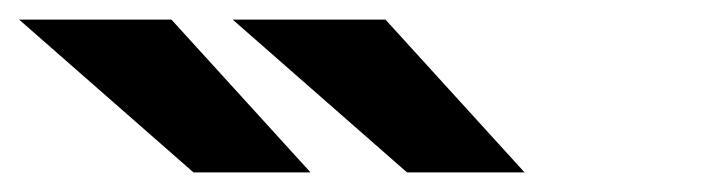

<svg xmlns="http://www.w3.org/2000/svg" viewBox="-26 -941 736 196"><path d="M171.5 -765 -6.5 -921H149L291 -765ZM389.5 -765 211.5 -921H367.5L509.5 -765Z"/></svg>

Font: Undotted
Style: Bold
Weight: 700
Designer: Delve Withrington, Dave Bailey, Thomas Jockin
Foundry: Delve Fonts LLC
Version: Version 4.000